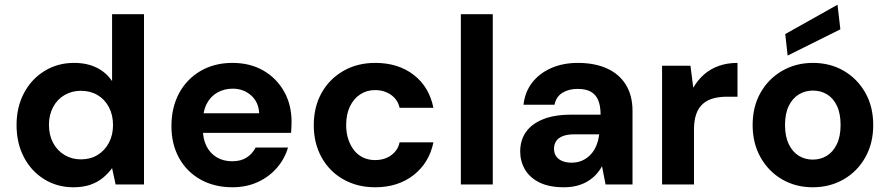

<svg xmlns="http://www.w3.org/2000/svg" viewBox="-20 -780 3763 812"><path d="M290 12Q222 12 167 -22Q112 -56 81 -115.5Q50 -175 50 -251Q50 -327 81.5 -386.5Q113 -446 168.5 -480Q224 -514 293 -514Q348 -514 388.5 -494Q429 -474 454 -437V-720H589V0H469L454 -69Q439 -48 416.5 -29Q394 -10 363 1Q332 12 290 12ZM322 -106Q362 -106 392.5 -124.5Q423 -143 440.5 -176Q458 -209 458 -251Q458 -294 440.5 -327Q423 -360 392.5 -378Q362 -396 322 -396Q284 -396 253 -378Q222 -360 204.5 -327Q187 -294 187 -252Q187 -209 204.5 -176Q222 -143 253 -124.5Q284 -106 322 -106Z M963 12Q887 12 828.5 -20.5Q770 -53 737.5 -111.5Q705 -170 705 -246Q705 -325 737 -385Q769 -445 827.5 -479.5Q886 -514 963 -514Q1038 -514 1094 -481.5Q1150 -449 1181.5 -393Q1213 -337 1213 -266Q1213 -256 1212.5 -243.5Q1212 -231 1211 -218H801V-301H1076Q1074 -348 1042 -376.5Q1010 -405 964 -405Q929 -405 900 -389Q871 -373 854.5 -341.5Q838 -310 838 -262V-233Q838 -192 853.5 -161.5Q869 -131 897 -114.5Q925 -98 962 -98Q999 -98 1023.5 -114Q1048 -130 1061 -156H1198Q1184 -108 1151 -70Q1118 -32 1070 -10Q1022 12 963 12Z M1567 12Q1491 12 1432 -21.5Q1373 -55 1340 -114.5Q1307 -174 1307 -250Q1307 -328 1340 -387Q1373 -446 1432 -480Q1491 -514 1567 -514Q1664 -514 1729.5 -463.5Q1795 -413 1813 -324H1670Q1662 -359 1633.5 -379Q1605 -399 1566 -399Q1531 -399 1503.5 -381Q1476 -363 1460 -330Q1444 -297 1444 -251Q1444 -217 1453.5 -189.5Q1463 -162 1479 -142.5Q1495 -123 1517.5 -113Q1540 -103 1566 -103Q1592 -103 1613 -111.5Q1634 -120 1649.5 -137Q1665 -154 1670 -178H1813Q1795 -91 1729 -39.5Q1663 12 1567 12Z M1929 0V-720H2064V0Z M2365 12Q2302 12 2261 -8.5Q2220 -29 2200 -63.5Q2180 -98 2180 -139Q2180 -186 2203.5 -220.5Q2227 -255 2275 -275Q2323 -295 2395 -295H2520Q2520 -332 2510 -356Q2500 -380 2479 -392Q2458 -404 2423 -404Q2385 -404 2358.5 -387.5Q2332 -371 2325 -337H2194Q2200 -391 2230.5 -430.5Q2261 -470 2311 -492Q2361 -514 2424 -514Q2495 -514 2547 -490.5Q2599 -467 2627 -421.5Q2655 -376 2655 -311V0H2541L2526 -77Q2515 -57 2500 -41Q2485 -25 2465 -13Q2445 -1 2420 5.5Q2395 12 2365 12ZM2397 -92Q2423 -92 2443.5 -101.5Q2464 -111 2479 -127.5Q2494 -144 2502.5 -165.5Q2511 -187 2514 -211V-212H2411Q2380 -212 2360.5 -204.5Q2341 -197 2332 -183Q2323 -169 2323 -151Q2323 -132 2332 -119Q2341 -106 2358 -99Q2375 -92 2397 -92Z M2780 0V-502H2900L2912 -409Q2931 -442 2958 -465.5Q2985 -489 3020.5 -501.5Q3056 -514 3099 -514V-371H3054Q3024 -371 2998.5 -364.5Q2973 -358 2954 -342Q2935 -326 2925 -299Q2915 -272 2915 -231V0Z M3417 12Q3345 12 3287.5 -21.5Q3230 -55 3196.5 -114.5Q3163 -174 3163 -251Q3163 -329 3196.5 -388Q3230 -447 3288 -480.5Q3346 -514 3418 -514Q3491 -514 3548.5 -480.5Q3606 -447 3639.5 -388Q3673 -329 3673 -251Q3673 -174 3639.5 -114.5Q3606 -55 3548 -21.5Q3490 12 3417 12ZM3417 -105Q3450 -105 3476.5 -121Q3503 -137 3519 -170Q3535 -203 3535 -251Q3535 -300 3519.5 -332.5Q3504 -365 3477.5 -381Q3451 -397 3418 -397Q3386 -397 3359 -381Q3332 -365 3316 -332.5Q3300 -300 3300 -251Q3300 -203 3316 -170Q3332 -137 3358.5 -121Q3385 -105 3417 -105ZM3311 -545 3301 -636 3522 -760 3534 -656Z"/></svg>

Font: DM Sans 16pt
Style: Bold
Weight: 700
Version: Version 4.004;gftools[0.9.30]